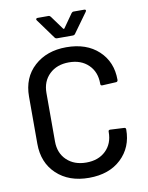

<svg xmlns="http://www.w3.org/2000/svg" viewBox="-97 -960 800 1038"><g transform="rotate(-10 303.5 -441.0)"><path d="M307.1 8.8Q197.3 8.8 130.1 -54.2Q63 -117.2 63 -221.2V-480Q63 -584 131.3 -646Q199.7 -708 307.1 -708Q418 -708 483.9 -646.5Q549.8 -585 549.8 -486.8V-485.8Q549.8 -481 546.9 -478Q543.9 -475.1 540 -475.1L463.9 -471.2Q454.1 -471.2 454.1 -480V-482.9Q454.1 -546.9 413.8 -585.9Q373.5 -625 307.1 -625Q240.7 -625 200 -585.9Q159.2 -546.9 159.2 -482.9V-216.8Q159.2 -152.8 200 -114Q240.7 -75.2 307.1 -75.2Q373.5 -75.2 413.8 -114Q454.1 -152.8 454.1 -216.8V-219.2Q454.1 -228 463.9 -228L540 -224.1Q549.8 -224.1 549.8 -213.9Q549.8 -115.7 483.9 -53.5Q418 8.8 307.1 8.8ZM254.9 -770 175.8 -878.9Q173.8 -880.9 173.8 -884.8Q173.8 -887.2 176.3 -889.2Q178.7 -891.1 182.1 -891.1H242.2Q249 -891.1 253.9 -884.8L309.1 -809.1Q310.1 -808.1 312 -808.1Q314 -808.1 314.9 -809.1L368.2 -884.8Q373 -891.1 379.9 -891.1H439Q444.8 -891.1 446.5 -887.5Q448.2 -883.8 444.8 -878.9L366.2 -770Q361.8 -764.2 353 -764.2H268.1Q259.3 -764.2 254.9 -770Z"/></g></svg>

Font: Gruenseis Font Medium
Style: Regular
Weight: 500
Designer: Jeremy Tribby
Foundry: Tribby Type
Version: Version 1.408;Glyphs 3.1.2 (3151)